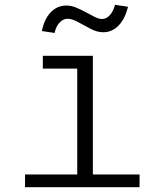

<svg xmlns="http://www.w3.org/2000/svg" viewBox="-20 -778 690 798"><path d="M301 0V-546H366V0ZM84 0V-53H560V0ZM158 -493V-546H333V-493ZM207 -641 154 -649Q164 -699 191 -727Q218 -755 256 -755Q276 -755 296.5 -746.5Q317 -738 337 -727Q357 -716 374 -707.5Q391 -699 404 -699Q423 -699 437.5 -716Q452 -733 458 -758L512 -750Q500 -700 473 -672Q446 -644 409 -644Q383 -644 356 -658.5Q329 -673 304 -686.5Q279 -700 261 -700Q242 -700 227 -683.5Q212 -667 207 -641Z"/></svg>

Font: Azeret Mono ExtraLight
Style: Regular
Weight: 250
Designer: Martin Vácha
Foundry: Displaay
Version: Version 1.002